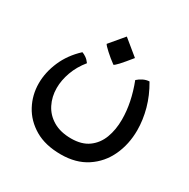

<svg xmlns="http://www.w3.org/2000/svg" viewBox="-146 -493 887 902"><g transform="rotate(30 297.0 -42.5)"><path d="M297.4 274.4Q213.4 274.4 156.5 241Q99.6 207.5 70.6 153.3Q41.5 99.1 41.5 36.1Q41.5 -23.4 67.4 -83.5Q93.3 -143.6 146 -192.4Q156.2 -189 168 -180.9Q179.7 -172.9 190.4 -158.2Q157.7 -118.2 141.6 -73.5Q125.5 -28.8 125.5 13.2Q125.5 60.1 145.3 99.4Q165 138.7 204.6 162.1Q244.1 185.5 302.2 185.5Q359.4 185.5 395.5 159.4Q431.6 133.3 448.5 88.9Q465.3 44.4 465.3 -11.2Q465.3 -102.5 426.3 -203.1Q439 -214.8 455.3 -222.7Q471.7 -230.5 487.8 -231Q521 -174.8 536.9 -116.7Q552.7 -58.6 552.7 -3.4Q552.7 72.8 523.2 136Q493.7 199.2 436.5 236.8Q379.4 274.4 297.4 274.4ZM301.8 -213.9Q274.4 -233.9 251.5 -254.9Q228.5 -275.9 225.1 -283.2L290 -360.4L373.5 -292Q341.3 -252 324.5 -233.9Q307.6 -215.8 301.8 -213.9Z"/></g></svg>

Font: Harmattan
Style: Bold
Weight: 700
Designer: George W. Nuss III and SIL International
Foundry: SIL International
Version: Version 4.000